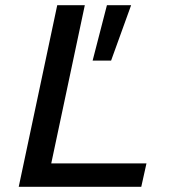

<svg xmlns="http://www.w3.org/2000/svg" viewBox="-20 -718 690 738"><path d="M200 -698H306L177 -90H543L523 0H52ZM391 -698H484L407 -485H336Z"/></svg>

Font: Azeret Mono
Style: Italic
Weight: 400
Italic angle: -12°
Designer: Martin Vácha
Foundry: Displaay
Version: Version 1.000; Glyphs 3.0.3, build 3074